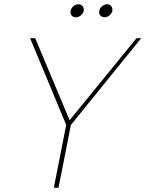

<svg xmlns="http://www.w3.org/2000/svg" viewBox="-20 -879 681 899"><path d="M619 -700H641L312 -294L254 0H232L290 -294L121 -700H145L306 -316ZM335 -798Q322 -798 315 -807Q308 -816 311 -828Q313 -841 323.5 -850Q334 -859 347 -859Q360 -859 367 -850Q374 -841 372 -828Q369 -816 358.5 -807Q348 -798 335 -798ZM470 -798Q457 -798 449.5 -807Q442 -816 445 -828Q447 -841 458 -850Q469 -859 482 -859Q494 -859 501 -850Q508 -841 506 -828Q503 -816 492.5 -807Q482 -798 470 -798Z"/></svg>

Font: Albert Sans Thin
Style: Italic
Weight: 250
Italic angle: -11.25°
Designer: Andreas Rasmussen
Foundry: a.Foundry
Version: Version 1.025